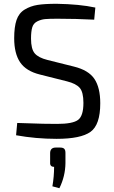

<svg xmlns="http://www.w3.org/2000/svg" viewBox="-20 -722 601 1015"><path d="M334 -292 191 -328Q118 -346 86.5 -392.5Q55 -439 55 -520Q55 -580 67.5 -616.5Q80 -653 110.5 -671.5Q141 -690 178.5 -696Q216 -702 279 -702Q401 -700 484 -682L478 -618Q381 -623 283 -623Q239 -623 218 -621Q197 -619 177 -609Q157 -599 150.5 -577.5Q144 -556 144 -518Q144 -463 163.5 -440Q183 -417 231 -405L371 -370Q448 -351 479 -305Q510 -259 510 -176Q510 -62 458.5 -25Q407 12 279 12Q170 12 65 -7L71 -72Q239 -66 282 -67Q364 -67 392.5 -88Q421 -109 421 -178Q421 -235 401.5 -257.5Q382 -280 334 -292ZM275 58H297Q313 58 319.5 64.5Q326 71 326 86V141Q325 210 294 273L257 263Q266 211 266 160Q243 160 245 136V86Q246 58 275 58Z"/></svg>

Font: Exo 2.0
Style: Regular
Weight: 400
Designer: Natanael Gama
Version: Version 1.001;PS 001.001;hotconv 1.0.70;makeotf.lib2.5.58329